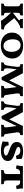

<svg xmlns="http://www.w3.org/2000/svg" viewBox="1927 -2474 556 4450"><g transform="rotate(90 2205.0 -249.0)"><path d="M665 -60Q665 -21 656 0Q615 0 553.5 2Q492 4 463 7Q429 -51 383.5 -106.5Q338 -162 275 -227V-146Q275 -110 279.5 -92.5Q284 -75 296 -68.5Q308 -62 333 -60Q340 -40 340 2Q282 0 210 0Q136 0 62 2Q62 -39 69 -60Q94 -62 106 -68.5Q118 -75 122.5 -92.5Q127 -110 127 -146V-356Q127 -391 122.5 -407.5Q118 -424 106.5 -430.5Q95 -437 69 -440Q62 -462 62 -502Q120 -500 204 -500Q268 -500 340 -502Q340 -461 333 -440Q307 -437 295.5 -430.5Q284 -424 279.5 -407.5Q275 -391 275 -356V-270L407 -372Q449 -404 449 -423Q449 -438 423 -440Q417 -460 417 -502Q459 -500 514 -500Q591 -500 635 -502Q635 -487 632.5 -468.5Q630 -450 626 -440Q597 -439 568.5 -425.5Q540 -412 502 -386L399 -301Q483 -200 547 -119Q570 -89 598 -76.5Q626 -64 665 -60Z M736 -250Q736 -329 773.5 -387Q811 -445 879 -476Q947 -507 1038 -507Q1127 -507 1194.5 -476.5Q1262 -446 1299 -389.5Q1336 -333 1336 -256Q1336 -178 1298.5 -118Q1261 -58 1192.5 -24.5Q1124 9 1032 9Q943 9 876 -23Q809 -55 772.5 -113.5Q736 -172 736 -250ZM1181 -240Q1181 -335 1137.5 -391.5Q1094 -448 1024 -448Q960 -448 925.5 -400.5Q891 -353 891 -267Q891 -172 932.5 -112Q974 -52 1044 -52Q1109 -52 1145 -102.5Q1181 -153 1181 -240Z M2246 2Q2198 0 2094 0L2016 1Q1995 2 1967 2Q1967 -26 1974 -59Q2007 -63 2018 -71.5Q2029 -80 2029 -106Q2029 -114 2025 -154L1998 -358L1833 -14Q1812 -7 1788 -7Q1775 -7 1768 -8L1588 -358L1565 -191Q1562 -158 1562 -135Q1562 -92 1575 -76.5Q1588 -61 1619 -59Q1625 -37 1625 2Q1583 0 1529 0L1465 1Q1448 2 1425 2Q1425 -34 1432 -59Q1466 -61 1482 -88Q1498 -115 1506 -187L1528 -352Q1530 -376 1530 -383Q1530 -418 1517 -429Q1504 -440 1472 -440Q1465 -462 1465 -502Q1513 -500 1572 -500Q1636 -500 1676 -502L1844 -186L1998 -502L2107 -500Q2160 -500 2210 -502Q2210 -459 2204 -440Q2172 -440 2158 -426.5Q2144 -413 2144 -381Q2144 -374 2146 -352L2174 -162Q2180 -115 2186 -95Q2192 -75 2203.5 -68.5Q2215 -62 2240 -59Q2246 -32 2246 2Z M3149 2Q3101 0 2997 0L2919 1Q2898 2 2870 2Q2870 -26 2877 -59Q2910 -63 2921 -71.5Q2932 -80 2932 -106Q2932 -114 2928 -154L2901 -358L2736 -14Q2715 -7 2691 -7Q2678 -7 2671 -8L2491 -358L2468 -191Q2465 -158 2465 -135Q2465 -92 2478 -76.5Q2491 -61 2522 -59Q2528 -37 2528 2Q2486 0 2432 0L2368 1Q2351 2 2328 2Q2328 -34 2335 -59Q2369 -61 2385 -88Q2401 -115 2409 -187L2431 -352Q2433 -376 2433 -383Q2433 -418 2420 -429Q2407 -440 2375 -440Q2368 -462 2368 -502Q2416 -500 2475 -500Q2539 -500 2579 -502L2747 -186L2901 -502L3010 -500Q3063 -500 3113 -502Q3113 -459 3107 -440Q3075 -440 3061 -426.5Q3047 -413 3047 -381Q3047 -374 3049 -352L3077 -162Q3083 -115 3089 -95Q3095 -75 3106.5 -68.5Q3118 -62 3143 -59Q3149 -32 3149 2Z M3256 -32Q3267 -88 3267 -163Q3298 -173 3349 -173Q3355 -113 3387 -86.5Q3419 -60 3480 -60Q3529 -60 3556.5 -73Q3584 -86 3584 -108Q3584 -132 3556 -147.5Q3528 -163 3470 -182Q3407 -204 3368 -222.5Q3329 -241 3300 -275Q3271 -309 3271 -359Q3271 -433 3329 -469.5Q3387 -506 3485 -506Q3537 -506 3586.5 -496.5Q3636 -487 3664 -473L3663 -440Q3663 -390 3670 -360Q3656 -351 3634 -346.5Q3612 -342 3591 -342Q3577 -396 3546.5 -419Q3516 -442 3469 -442Q3431 -442 3408.5 -431Q3386 -420 3386 -399Q3386 -373 3416 -357Q3446 -341 3509 -322Q3573 -302 3613 -284Q3653 -266 3682 -234Q3711 -202 3711 -152Q3711 -78 3651 -35.5Q3591 7 3473 7Q3412 7 3361 -2.5Q3310 -12 3256 -32Z M4364 -357Q4334 -346 4287 -344Q4279 -395 4258 -416.5Q4237 -438 4193 -438H4163V-146Q4163 -109 4169 -91.5Q4175 -74 4191.5 -67.5Q4208 -61 4243 -59Q4251 -42 4251 2Q4183 0 4096 0Q3993 0 3919 2Q3919 -11 3922 -28.5Q3925 -46 3928 -59Q3964 -61 3982 -68Q4000 -75 4007.5 -92.5Q4015 -110 4015 -146V-438H3992Q3944 -438 3922 -417Q3900 -396 3887 -344Q3835 -344 3811 -356Q3819 -386 3824.5 -428Q3830 -470 3830 -502Q3897 -500 4091 -500Q4282 -500 4348 -502Q4347 -470 4351.5 -429.5Q4356 -389 4364 -357Z"/></g></svg>

Font: Vollkorn SC
Style: Bold
Weight: 700
Designer: Friedrich Althausen
Foundry: Friedrich Althausen
Version: Version 4.015